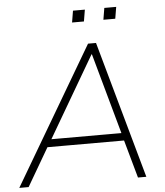

<svg xmlns="http://www.w3.org/2000/svg" viewBox="-65 -932 844 983"><g transform="rotate(-5 357.5 -440.0)"><path d="M-6 0 409 -705H450L647 0H604L547 -204L569 -195H132L161 -204L42 0ZM422 -649 176 -228 155 -234H558L541 -228L424 -649ZM498 -820 508 -880H569L559 -820ZM337 -820 347 -880H408L398 -820Z"/></g></svg>

Font: Mulish ExtraLight ExtraLight
Style: Italic
Weight: 250
Italic angle: -9°
Version: Version 3.603